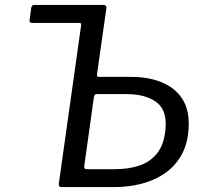

<svg xmlns="http://www.w3.org/2000/svg" viewBox="-20 -762 830 782"><path d="M229.7 0Q218 0 219.5 -13.6L310.3 -658.3Q311.3 -664.9 309.4 -666.8Q307.5 -668.7 301.7 -668.7H111.2Q98.8 -668.7 100.4 -679L107.2 -730.6Q108.5 -736.2 111.4 -739.1Q114.2 -742 120.7 -742H400.1Q415.7 -742 413.2 -727.5L374.9 -458.3Q373.7 -448.8 383 -448.8H513.4Q584 -448.8 636.7 -427.6Q689.4 -406.5 719 -364.4Q748.7 -322.3 748.7 -258.5Q748.7 -173.5 710.3 -116.1Q671.9 -58.8 602.6 -29.4Q533.4 0 441.7 0ZM333.5 -73H447.6Q506 -73 549.3 -88.2Q592.6 -103.4 619.6 -137.2Q646.6 -171.1 653.1 -227.2Q663.3 -310.1 618.9 -344.4Q574.5 -378.8 494.7 -378.8H373.6Q363.8 -378.8 362.3 -365.5L323 -84.6Q321.4 -73 333.5 -73Z"/></svg>

Font: Libre Franklin Thin
Style: Italic
Weight: 100
Italic angle: -8°
Designer: Pablo Impallari, Rodrigo Fuenzalida, Nhung Nguyen
Foundry: Impallari Type
Version: Version 3.000